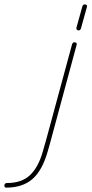

<svg xmlns="http://www.w3.org/2000/svg" viewBox="-207 -670 418 877"><path d="M152 -531Q148 -531 144.5 -534Q141 -537 142 -543L169 -640Q172 -650 180 -650Q185 -650 188.5 -647Q192 -644 190 -638L163 -541Q160 -531 152 -531ZM-178 187Q-187 187 -187 178Q-187 166 -175 166Q-108 166 -70 130Q-32 94 -12 24L4 -32L122 -467Q125 -477 133 -477Q138 -477 141.5 -474Q145 -471 143 -465L20 -10L12 18Q-13 108 -58.5 147.5Q-104 187 -178 187Z"/></svg>

Font: Zen Loop
Style: Italic
Weight: 400
Italic angle: -15°
Designer: Yoshimichi Ohira
Foundry: A-1 Corp ZenFonts
Version: Version 1.000; ttfautohint (v1.8.3)